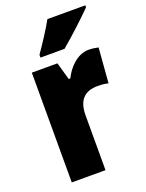

<svg xmlns="http://www.w3.org/2000/svg" viewBox="-144 -837 692 909"><g transform="rotate(-20 201.5 -383.0)"><path d="M403 -756V-766H212C188 -722 152 -668 119 -620V-606H240C292 -649 369 -721 403 -756ZM345 -563C288 -563 241 -513 218 -465H210L185 -553H56V0H226V-276C226 -357 266 -387 326 -387C351 -387 367 -385 380 -381L394 -557C377 -561 361 -563 345 -563Z"/></g></svg>

Font: Noto Sans Georgian Condensed Black
Style: Regular
Weight: 900
Width: 3
Designer: Monotype Design Team, Akaki Razmadze
Foundry: Google LLC
Version: Version 2.005